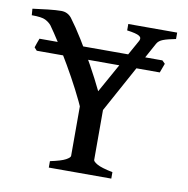

<svg xmlns="http://www.w3.org/2000/svg" viewBox="-72 -691 746 761"><g transform="rotate(10 300.5 -310.0)"><path d="M541 -447.8H45.9L35.2 -459.5Q37.6 -466.8 41.3 -477.8Q44.9 -488.8 48.3 -496.6H543L554.7 -484.9ZM581.5 -589.4Q548.3 -583 531 -576.4Q513.7 -569.8 506.8 -557.1L332 -237.8H262.7Q245.1 -278.3 221.7 -323.7Q198.2 -369.1 172.6 -413.1Q147 -457 123 -494.6Q99.1 -532.2 81.1 -557.1Q71.8 -567.9 57.1 -575.4Q42.5 -583 2 -583L0 -608.9Q28.8 -612.8 61.5 -616.5Q94.2 -620.1 114.3 -620.1Q140.1 -620.1 156.2 -600.1Q180.2 -568.4 208 -523.4Q235.8 -478.5 263.4 -428.7Q291 -378.9 313.5 -332L439 -557.1Q445.8 -569.8 434.1 -577.1Q422.4 -584.5 384.8 -589.4V-615.2H581.5ZM173.3 0V-25.9Q217.8 -35.2 235.1 -44.7Q252.4 -54.2 252.4 -61V-311H345.2V-61Q345.2 -54.7 362.1 -44.9Q378.9 -35.2 424.8 -25.9V0Z"/></g></svg>

Font: Gentium Book Plus
Style: Regular
Weight: 400
Designer: Victor Gaultney, Annie Olsen, Iska Routamaa, Becca Hirsbrunner
Foundry: SIL International
Version: Version 6.101